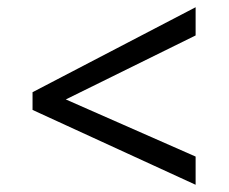

<svg xmlns="http://www.w3.org/2000/svg" viewBox="-20 -588 632 531"><path d="M70 -284V-333L521 -568V-490L162 -313L521 -155V-77Z"/></svg>

Font: ukorean25
Style: Book
Weight: 400
Designer: Jelle Bosma - Monotype Design Team
Foundry: Monotype Imaging Inc.
Version: Version 2.003